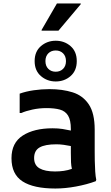

<svg xmlns="http://www.w3.org/2000/svg" viewBox="-20 -1071 640 1103"><path d="M298 12Q173 12 109.5 -29Q46 -70 46 -162Q46 -251 111 -292.5Q176 -334 282 -334Q314 -334 339.5 -330Q365 -326 387 -321V-330Q387 -381 371 -407Q355 -433 324 -441.5Q293 -450 247 -450Q205 -450 166 -441.5Q127 -433 103 -422H93V-533Q129 -546 174 -552.5Q219 -559 264 -559Q339 -559 397.5 -540.5Q456 -522 490 -471.5Q524 -421 524 -326V-200Q524 -179 524.5 -147.5Q525 -116 527 -86Q529 -56 533 -38L530 -30Q479 -11 416.5 0.5Q354 12 298 12ZM176 -163Q176 -122 207 -104Q238 -86 296 -86Q322 -86 346.5 -89.5Q371 -93 393 -101Q389 -118 388 -138.5Q387 -159 387 -193V-232Q368 -236 346 -239Q324 -242 304 -242Q239 -242 207.5 -224Q176 -206 176 -163ZM300 -603Q251 -603 215 -634Q179 -665 179 -720Q179 -775 215 -806Q251 -837 300 -837Q350 -837 385.5 -806Q421 -775 421 -720Q421 -665 385.5 -634Q350 -603 300 -603ZM300 -659Q326 -659 342.5 -675.5Q359 -692 359 -720Q359 -748 342.5 -764.5Q326 -781 300 -781Q274 -781 257.5 -764.5Q241 -748 241 -720Q241 -692 257.5 -675.5Q274 -659 300 -659ZM219 -895V-899L307 -1051H444V-1047L316 -895Z"/></svg>

Font: Kufam SemiBold
Style: Regular
Weight: 600
Designer: Wael Morcos, Artur Schmal
Foundry: Original Type
Version: Version 1.300; ttfautohint (v1.8.3)